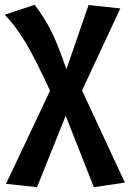

<svg xmlns="http://www.w3.org/2000/svg" viewBox="-34 -562 539 798"><path d="M485 197 356 216 239 -81 120 216 -9 202 174 -185Q114 -315 74 -382.5Q34 -450 -14 -501L110 -542Q150 -490 178 -434.5Q206 -379 242 -274L334 -541L466 -527L307 -186Z"/></svg>

Font: Fira Sans Medium
Style: Regular
Weight: 500
Designer: bBox Type GmbH & Carrois Corporate GbR & Edenspiekermann AG
Foundry: bBox Type GmbH & Carrois Corporate GbR & Edenspiekermann AG
Version: Version 4.301